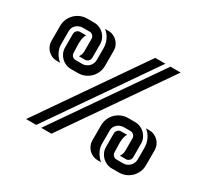

<svg xmlns="http://www.w3.org/2000/svg" viewBox="-130 -848 1137 1051"><g transform="rotate(30 439.0 -322.0)"><path d="M228.5 0 673.8 -643.6H738.3L293 0ZM641.6 -643.6 196.8 0H132.8L577.6 -643.6ZM94.2 -447.3Q94.2 -435.1 97.9 -422.6Q101.6 -410.2 107.9 -398.7Q114.3 -387.2 122.6 -377.2Q130.9 -367.2 140.1 -359.9H118.2Q102.1 -359.9 87.6 -366.2Q73.2 -372.6 62.5 -383.3Q51.8 -394 45.4 -408.7Q39.1 -423.3 39.1 -439.5V-535.2Q39.1 -557.6 47.6 -577.4Q56.2 -597.2 70.8 -611.8Q85.4 -626.5 105.2 -635Q125 -643.6 147.5 -643.6H191.9Q210 -643.6 225.8 -636.7Q241.7 -629.9 253.4 -618.2Q265.1 -606.4 272 -590.6Q278.8 -574.7 278.8 -556.6V-471.7Q278.8 -460 270.3 -451.2Q261.7 -442.4 250 -442.4H211.4Q223.6 -460 223.6 -480.5V-559.6Q223.6 -571.3 215.1 -579.8Q206.5 -588.4 194.8 -588.4H151.9Q141.1 -588.4 130.6 -584.5Q120.1 -580.6 112.1 -573.5Q104 -566.4 99.1 -556.9Q94.2 -547.4 94.2 -536.1ZM560.5 -87.9Q560.5 -75.7 564.2 -63.2Q567.9 -50.8 574.2 -39.3Q580.6 -27.8 588.9 -17.8Q597.2 -7.8 606.4 -0.5H584.5Q568.4 -0.5 554 -6.8Q539.6 -13.2 528.8 -23.9Q518.1 -34.7 511.7 -49.3Q505.4 -64 505.4 -80.1V-175.8Q505.4 -198.2 513.9 -218Q522.5 -237.8 537.1 -252.4Q551.8 -267.1 571.5 -275.6Q591.3 -284.2 613.8 -284.2H658.2Q676.3 -284.2 692.1 -277.3Q708 -270.5 719.7 -258.8Q731.4 -247.1 738.3 -231.2Q745.1 -215.3 745.1 -197.3V-112.3Q745.1 -100.6 736.6 -91.8Q728 -83 716.3 -83H677.7Q689.9 -100.6 689.9 -121.1V-200.2Q689.9 -211.9 681.4 -220.5Q672.9 -229 661.1 -229H618.2Q607.4 -229 596.9 -225.1Q586.4 -221.2 578.4 -214.1Q570.3 -207 565.4 -197.5Q560.5 -188 560.5 -176.8ZM655.3 -201.7Q647.5 -191.4 644.5 -176.3Q641.6 -161.1 641.4 -144.8Q641.1 -128.4 642.1 -112.5Q643.1 -96.7 643.1 -84.5Q643.1 -72.8 651.6 -64.2Q660.2 -55.7 671.9 -55.7H714.8Q726.6 -55.7 737.1 -60.3Q747.6 -64.9 755.4 -72.8Q763.2 -80.6 767.8 -91.3Q772.5 -102.1 772.5 -113.8V-188.5Q772.5 -216.3 760.5 -241.7Q748.5 -267.1 726.6 -284.2H748.5Q764.6 -284.2 779.1 -277.8Q793.5 -271.5 804.2 -260.7Q814.9 -250 821.3 -235.4Q827.6 -220.7 827.6 -204.6V-108.9Q827.6 -86.4 819.1 -66.7Q810.5 -46.9 795.9 -32.2Q781.2 -17.6 761.5 -9Q741.7 -0.5 719.2 -0.5H674.8Q656.7 -0.5 640.9 -7.3Q625 -14.2 613.3 -25.9Q601.6 -37.6 594.7 -53.5Q587.9 -69.3 587.9 -87.4V-172.4Q587.9 -184.1 596.4 -192.9Q605 -201.7 616.7 -201.7ZM189 -561Q181.2 -550.8 178.2 -535.6Q175.3 -520.5 175 -504.2Q174.8 -487.8 175.8 -471.9Q176.8 -456.1 176.8 -443.8Q176.8 -432.1 185.3 -423.6Q193.8 -415 205.6 -415H248.5Q260.3 -415 270.8 -419.7Q281.2 -424.3 289.1 -432.1Q296.9 -439.9 301.5 -450.7Q306.2 -461.4 306.2 -473.1V-547.9Q306.2 -575.7 294.2 -601.1Q282.2 -626.5 260.3 -643.6H282.2Q298.3 -643.6 312.7 -637.2Q327.1 -630.9 337.9 -620.1Q348.6 -609.4 355 -594.7Q361.3 -580.1 361.3 -564V-468.3Q361.3 -445.8 352.8 -426Q344.2 -406.2 329.6 -391.6Q314.9 -377 295.2 -368.4Q275.4 -359.9 252.9 -359.9H208.5Q190.4 -359.9 174.6 -366.7Q158.7 -373.5 147 -385.3Q135.3 -397 128.4 -412.8Q121.6 -428.7 121.6 -446.8V-531.7Q121.6 -543.5 130.1 -552.2Q138.7 -561 150.4 -561Z"/></g></svg>

Font: Isar CAT
Style: Regular
Weight: 400
Designer: Digitized by Peter Wiegel
Foundry: CAT-Fonts, Peter Wiegel
Version: Version 1.000; ttfautohint (v1.3)